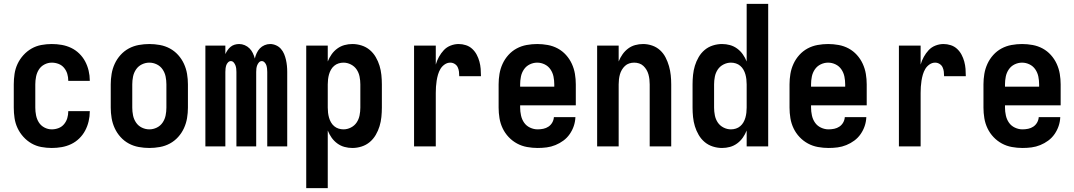

<svg xmlns="http://www.w3.org/2000/svg" viewBox="-20 -755 5540 990"><path d="M247 8Q220 8 193 3Q166 -2 142.5 -15.5Q119 -29 100.5 -49.5Q82 -70 70.5 -94.5Q59 -119 55 -146Q51 -173 51 -200V-320Q51 -347 55 -374Q59 -401 70.5 -425.5Q82 -450 100.5 -470.5Q119 -491 142.5 -504.5Q166 -518 193 -523Q220 -528 247 -528Q273 -528 298.5 -523.5Q324 -519 347 -508Q370 -497 388.5 -479Q407 -461 419 -438.5Q431 -416 437 -390.5Q443 -365 443 -340V-338H332V-339Q332 -357 327 -374Q322 -391 310.5 -405Q299 -419 282 -425.5Q265 -432 247 -432Q227 -432 209 -422.5Q191 -413 180.5 -396.5Q170 -380 166 -360Q162 -340 162 -320V-200Q162 -180 166 -160Q170 -140 180.5 -123.5Q191 -107 209 -97.5Q227 -88 247 -88Q265 -88 282 -94.5Q299 -101 310.5 -115Q322 -129 327 -146Q332 -163 332 -181V-182H443V-180Q443 -155 437 -129.5Q431 -104 419 -81.5Q407 -59 388.5 -41Q370 -23 347 -12Q324 -1 298.5 3.5Q273 8 247 8Z M750 8Q723 8 695.5 3Q668 -2 644 -15Q620 -28 601.5 -48.5Q583 -69 571.5 -94Q560 -119 555.5 -146Q551 -173 551 -200V-320Q551 -347 555.5 -374Q560 -401 571.5 -426Q583 -451 601.5 -471.5Q620 -492 644 -505Q668 -518 695.5 -523Q723 -528 750 -528Q777 -528 804.5 -523Q832 -518 856 -505Q880 -492 898.5 -471.5Q917 -451 928.5 -426Q940 -401 944.5 -374Q949 -347 949 -320V-200Q949 -173 944.5 -146Q940 -119 928.5 -94Q917 -69 898.5 -48.5Q880 -28 856 -15Q832 -2 804.5 3Q777 8 750 8ZM750 -88Q770 -88 788.5 -97Q807 -106 818.5 -123Q830 -140 834 -160Q838 -180 838 -200V-320Q838 -340 834 -360Q830 -380 818.5 -397Q807 -414 788.5 -423Q770 -432 750 -432Q730 -432 711.5 -423Q693 -414 681.5 -397Q670 -380 666 -360Q662 -340 662 -320V-200Q662 -180 666 -160Q670 -140 681.5 -123Q693 -106 711.5 -97Q730 -88 750 -88Z M1039 0V-520H1142V-476Q1147 -487 1153.5 -496.5Q1160 -506 1169 -513.5Q1178 -521 1189.5 -524.5Q1201 -528 1213 -528Q1228 -528 1242 -522Q1256 -516 1266.5 -505.5Q1277 -495 1283.5 -481.5Q1290 -468 1294 -453Q1297 -467 1303.5 -481Q1310 -495 1320 -505.5Q1330 -516 1344 -522Q1358 -528 1373 -528Q1388 -528 1403 -521.5Q1418 -515 1428.5 -503Q1439 -491 1445 -476.5Q1451 -462 1454.5 -446.5Q1458 -431 1459.5 -415.5Q1461 -400 1461 -384V0H1358V-384Q1358 -393 1357 -401.5Q1356 -410 1353.5 -418Q1351 -426 1344.5 -433Q1338 -440 1330 -440Q1321 -440 1315 -433Q1309 -426 1306 -418Q1303 -410 1302 -401.5Q1301 -393 1301 -384V0H1199V-384Q1199 -393 1198 -401.5Q1197 -410 1194 -418Q1191 -426 1185 -433Q1179 -440 1170 -440Q1162 -440 1155.5 -433Q1149 -426 1146.5 -418Q1144 -410 1143 -401.5Q1142 -393 1142 -384V0Z M1559 215V-520H1670V-438Q1678 -458 1690 -475Q1702 -492 1719 -504.5Q1736 -517 1756 -522.5Q1776 -528 1797 -528Q1821 -528 1844.5 -520.5Q1868 -513 1886.5 -497.5Q1905 -482 1917.5 -460.5Q1930 -439 1937 -416Q1944 -393 1946.5 -368.5Q1949 -344 1949 -320V-200Q1949 -176 1946.5 -151.5Q1944 -127 1937 -104Q1930 -81 1917.5 -59.5Q1905 -38 1886.5 -22.5Q1868 -7 1844.5 0.5Q1821 8 1797 8Q1776 8 1756 2.5Q1736 -3 1719 -15.5Q1702 -28 1690 -45Q1678 -62 1670 -82V215ZM1751 -88Q1771 -88 1789.5 -97.5Q1808 -107 1819 -123.5Q1830 -140 1834 -160Q1838 -180 1838 -200V-320Q1838 -340 1834 -360Q1830 -380 1819 -396.5Q1808 -413 1789.5 -422.5Q1771 -432 1751 -432Q1738 -432 1725.5 -428Q1713 -424 1703 -415.5Q1693 -407 1686.5 -395.5Q1680 -384 1676.5 -371.5Q1673 -359 1671.5 -346Q1670 -333 1670 -320V-200Q1670 -187 1671.5 -174Q1673 -161 1676.5 -148.5Q1680 -136 1686.5 -124.5Q1693 -113 1703 -104.5Q1713 -96 1725.5 -92Q1738 -88 1751 -88Z M2115 0V-520H2227V-422Q2233 -443 2243.5 -462Q2254 -481 2268.5 -496.5Q2283 -512 2303.5 -520Q2324 -528 2345 -528Q2364 -528 2382.5 -522Q2401 -516 2415 -503Q2429 -490 2438 -473Q2447 -456 2452 -437.5Q2457 -419 2458.5 -400Q2460 -381 2460 -362H2348Q2348 -374 2346.5 -386Q2345 -398 2340 -408.5Q2335 -419 2324.5 -425.5Q2314 -432 2302 -432Q2286 -432 2272.5 -422.5Q2259 -413 2251 -399.5Q2243 -386 2238.5 -370.5Q2234 -355 2231.5 -339Q2229 -323 2228 -307.5Q2227 -292 2227 -276V0Z M2752 8Q2725 8 2697.5 3Q2670 -2 2646 -15Q2622 -28 2603 -48Q2584 -68 2572 -93Q2560 -118 2555.5 -145.5Q2551 -173 2551 -200V-320Q2551 -347 2555.5 -374Q2560 -401 2571.5 -426Q2583 -451 2601.5 -471.5Q2620 -492 2644 -505Q2668 -518 2695.5 -523Q2723 -528 2750 -528Q2777 -528 2804.5 -523Q2832 -518 2856 -505Q2880 -492 2898.5 -471.5Q2917 -451 2928.5 -426Q2940 -401 2944.5 -374Q2949 -347 2949 -320V-212H2662V-200Q2662 -180 2666.5 -159.5Q2671 -139 2682.5 -122.5Q2694 -106 2713 -97Q2732 -88 2752 -88Q2767 -88 2781.5 -91Q2796 -94 2808 -102Q2820 -110 2827.5 -123Q2835 -136 2836 -151H2947Q2946 -127 2938.5 -105Q2931 -83 2917.5 -63.5Q2904 -44 2885 -30Q2866 -16 2844 -7Q2822 2 2799 5Q2776 8 2752 8ZM2662 -308H2838V-320Q2838 -340 2834 -360Q2830 -380 2818.5 -397Q2807 -414 2788.5 -423Q2770 -432 2750 -432Q2730 -432 2711.5 -423Q2693 -414 2681.5 -397Q2670 -380 2666 -360Q2662 -340 2662 -320Z M3059 0V-520H3170V-438Q3178 -458 3190 -475Q3202 -492 3218.5 -504.5Q3235 -517 3255 -522.5Q3275 -528 3296 -528Q3320 -528 3343 -520Q3366 -512 3383.5 -496Q3401 -480 3412 -458.5Q3423 -437 3429.5 -414Q3436 -391 3438.5 -367.5Q3441 -344 3441 -320V0H3330V-320Q3330 -333 3328.5 -346Q3327 -359 3323.5 -371.5Q3320 -384 3313.5 -395Q3307 -406 3297.5 -415Q3288 -424 3275.5 -428Q3263 -432 3250 -432Q3237 -432 3224.5 -428Q3212 -424 3202.5 -415Q3193 -406 3186.5 -395Q3180 -384 3176.5 -371.5Q3173 -359 3171.5 -346Q3170 -333 3170 -320V0Z M3703 8Q3679 8 3655.5 0.5Q3632 -7 3613.5 -22.5Q3595 -38 3582.5 -59.5Q3570 -81 3563 -104Q3556 -127 3553.5 -151.5Q3551 -176 3551 -200V-320Q3551 -344 3553.5 -368.5Q3556 -393 3563 -416Q3570 -439 3582.5 -460.5Q3595 -482 3613.5 -497.5Q3632 -513 3655.5 -520.5Q3679 -528 3703 -528Q3724 -528 3744 -522.5Q3764 -517 3781 -504.5Q3798 -492 3810 -475Q3822 -458 3830 -438V-735H3941V0H3830V-82Q3822 -62 3810 -45Q3798 -28 3781 -15.5Q3764 -3 3744 2.5Q3724 8 3703 8ZM3749 -88Q3762 -88 3774.5 -92Q3787 -96 3797 -104.5Q3807 -113 3813.5 -124.5Q3820 -136 3823.5 -148.5Q3827 -161 3828.5 -174Q3830 -187 3830 -200V-320Q3830 -333 3828.5 -346Q3827 -359 3823.5 -371.5Q3820 -384 3813.5 -395.5Q3807 -407 3797 -415.5Q3787 -424 3774.5 -428Q3762 -432 3749 -432Q3729 -432 3710.5 -422.5Q3692 -413 3681 -396.5Q3670 -380 3666 -360Q3662 -340 3662 -320V-200Q3662 -180 3666 -160Q3670 -140 3681 -123.5Q3692 -107 3710.5 -97.5Q3729 -88 3749 -88Z M4252 8Q4225 8 4197.5 3Q4170 -2 4146 -15Q4122 -28 4103 -48Q4084 -68 4072 -93Q4060 -118 4055.5 -145.5Q4051 -173 4051 -200V-320Q4051 -347 4055.5 -374Q4060 -401 4071.5 -426Q4083 -451 4101.5 -471.5Q4120 -492 4144 -505Q4168 -518 4195.5 -523Q4223 -528 4250 -528Q4277 -528 4304.5 -523Q4332 -518 4356 -505Q4380 -492 4398.5 -471.5Q4417 -451 4428.5 -426Q4440 -401 4444.5 -374Q4449 -347 4449 -320V-212H4162V-200Q4162 -180 4166.5 -159.5Q4171 -139 4182.5 -122.5Q4194 -106 4213 -97Q4232 -88 4252 -88Q4267 -88 4281.5 -91Q4296 -94 4308 -102Q4320 -110 4327.5 -123Q4335 -136 4336 -151H4447Q4446 -127 4438.5 -105Q4431 -83 4417.5 -63.5Q4404 -44 4385 -30Q4366 -16 4344 -7Q4322 2 4299 5Q4276 8 4252 8ZM4162 -308H4338V-320Q4338 -340 4334 -360Q4330 -380 4318.5 -397Q4307 -414 4288.5 -423Q4270 -432 4250 -432Q4230 -432 4211.5 -423Q4193 -414 4181.5 -397Q4170 -380 4166 -360Q4162 -340 4162 -320Z M4615 0V-520H4727V-422Q4733 -443 4743.5 -462Q4754 -481 4768.5 -496.5Q4783 -512 4803.5 -520Q4824 -528 4845 -528Q4864 -528 4882.5 -522Q4901 -516 4915 -503Q4929 -490 4938 -473Q4947 -456 4952 -437.5Q4957 -419 4958.5 -400Q4960 -381 4960 -362H4848Q4848 -374 4846.5 -386Q4845 -398 4840 -408.5Q4835 -419 4824.5 -425.5Q4814 -432 4802 -432Q4786 -432 4772.5 -422.5Q4759 -413 4751 -399.5Q4743 -386 4738.5 -370.5Q4734 -355 4731.5 -339Q4729 -323 4728 -307.5Q4727 -292 4727 -276V0Z M5252 8Q5225 8 5197.5 3Q5170 -2 5146 -15Q5122 -28 5103 -48Q5084 -68 5072 -93Q5060 -118 5055.5 -145.5Q5051 -173 5051 -200V-320Q5051 -347 5055.5 -374Q5060 -401 5071.5 -426Q5083 -451 5101.5 -471.5Q5120 -492 5144 -505Q5168 -518 5195.5 -523Q5223 -528 5250 -528Q5277 -528 5304.5 -523Q5332 -518 5356 -505Q5380 -492 5398.5 -471.5Q5417 -451 5428.5 -426Q5440 -401 5444.5 -374Q5449 -347 5449 -320V-212H5162V-200Q5162 -180 5166.5 -159.5Q5171 -139 5182.5 -122.5Q5194 -106 5213 -97Q5232 -88 5252 -88Q5267 -88 5281.5 -91Q5296 -94 5308 -102Q5320 -110 5327.5 -123Q5335 -136 5336 -151H5447Q5446 -127 5438.5 -105Q5431 -83 5417.5 -63.5Q5404 -44 5385 -30Q5366 -16 5344 -7Q5322 2 5299 5Q5276 8 5252 8ZM5162 -308H5338V-320Q5338 -340 5334 -360Q5330 -380 5318.5 -397Q5307 -414 5288.5 -423Q5270 -432 5250 -432Q5230 -432 5211.5 -423Q5193 -414 5181.5 -397Q5170 -380 5166 -360Q5162 -340 5162 -320Z"/></svg>

Font: Iosevka Web
Style: Bold
Weight: 700
Monospace: yes
Designer: Belleve Invis
Foundry: Belleve Invis
Version: Version 28.0.3; ttfautohint (v1.8.3)